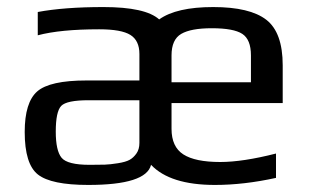

<svg xmlns="http://www.w3.org/2000/svg" viewBox="-20 -514 880 544"><path d="M781 -222H466V-149Q466 -98 499.5 -76.5Q533 -55 604 -55Q668 -55 762 -79V-10Q671 10 589 10Q462 10 408 -47Q394 10 230 10Q125 10 87.5 -19.5Q50 -49 50 -140Q50 -224 85.5 -255Q121 -286 225 -286H375V-361Q375 -399 349.5 -415Q324 -431 261 -431Q151 -431 87 -414V-480Q162 -494 273 -494Q392 -494 431 -459Q480 -494 584 -494Q688 -494 734.5 -458Q781 -422 781 -329ZM691 -281V-357Q691 -402 666.5 -418Q642 -434 580 -434Q521 -434 493.5 -418Q466 -402 466 -357V-281ZM375 -109V-230H231Q169 -230 153.5 -214Q138 -198 138 -141Q138 -87 154.5 -67Q171 -47 234 -47Q262 -47 277 -47.5Q292 -48 314 -51.5Q336 -55 347 -61Q358 -67 366.5 -79Q375 -91 375 -109Z"/></svg>

Font: Play
Style: Regular
Weight: 400
Designer: Jonas Hecksher
Foundry: Jonas Hecksher, Playtypeª, e-types AS
Version: Version 1.002